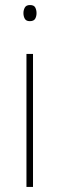

<svg xmlns="http://www.w3.org/2000/svg" viewBox="-20 -742 236 762"><path d="M99 -722Q115 -722 120 -712Q125 -702 125 -690Q125 -677 119.5 -667.5Q114 -658 98 -658Q84 -658 78.5 -667.5Q73 -677 73 -690Q73 -702 78.5 -712Q84 -722 99 -722ZM111 -528V0H85V-528Z"/></svg>

Font: Noto Sans Khmer UI SemiCondensed Thin
Style: Regular
Weight: 100
Width: 4
Designer: Danh Hong and the Monotype Design Team
Foundry: Monotype Imaging Inc.
Version: Version 2.002; ttfautohint (v1.8.4.7-5d5b)